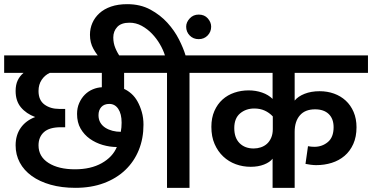

<svg xmlns="http://www.w3.org/2000/svg" viewBox="-30 -902 1787 922"><path d="M-10 -552V-636H712V-552H566V-475Q584 -467 601 -452Q618 -437 630.5 -414.5Q643 -392 651 -364Q659 -336 659 -303Q659 -237 636.5 -181.5Q614 -126 571.5 -85.5Q529 -45 468.5 -22.5Q408 0 332 0Q266 0 213 -15Q160 -30 122.5 -57Q85 -84 65 -121.5Q45 -159 45 -204Q45 -253 69.5 -288Q94 -323 139 -340Q96 -356 70.5 -386.5Q45 -417 45 -465Q45 -495 55 -516Q65 -537 83 -552ZM340 -355Q340 -384 350.5 -407.5Q361 -431 377.5 -447.5Q394 -464 415.5 -473Q437 -482 459 -483V-552H209Q185 -541 170 -518.5Q155 -496 155 -465Q155 -421 183.5 -400Q212 -379 254 -379H283V-291H262Q207 -291 181 -267.5Q155 -244 155 -204Q155 -150 203 -119.5Q251 -89 330 -89Q406 -89 458.5 -118.5Q511 -148 531 -196Q497 -196 463 -206Q429 -216 401.5 -235.5Q374 -255 357 -284.5Q340 -314 340 -355ZM554 -313Q554 -355 538 -379Q522 -403 495 -403Q470 -403 456.5 -388Q443 -373 443 -349Q443 -328 452 -313Q461 -298 476 -288.5Q491 -279 510 -274Q529 -269 550 -269Q552 -279 553 -290Q554 -301 554 -313Z M864 -774Q864 -795 881 -813.5Q898 -832 924 -832Q952 -832 968 -813.5Q984 -795 984 -774Q984 -749 967 -731.5Q950 -714 924 -714Q898 -714 881 -731.5Q864 -749 864 -774ZM772 -552H692V-636H762Q754 -662 738 -689.5Q722 -717 700 -740Q678 -763 650.5 -778Q623 -793 592 -793Q552 -793 533 -772.5Q514 -752 514 -722Q514 -695 524 -671Q534 -647 548 -628L471 -601L455 -618Q435 -638 418.5 -667.5Q402 -697 402 -735Q402 -765 413.5 -791.5Q425 -818 447.5 -838.5Q470 -859 503.5 -870.5Q537 -882 581 -882Q644 -882 692 -856Q740 -830 774 -792.5Q808 -755 829.5 -712.5Q851 -670 861 -636H960V-552H880V0H772Z M1280 -343Q1263 -361 1241 -371Q1219 -381 1191 -381Q1151 -381 1123 -357.5Q1095 -334 1095 -287Q1095 -240 1120.5 -214.5Q1146 -189 1188 -189Q1206 -189 1222.5 -194.5Q1239 -200 1251.5 -211Q1264 -222 1272 -240Q1280 -258 1280 -282ZM1385 0H1279V-140Q1266 -123 1238 -112Q1210 -101 1174 -101Q1136 -101 1102 -113.5Q1068 -126 1042 -150.5Q1016 -175 1000.5 -210.5Q985 -246 985 -293Q985 -336 999.5 -369Q1014 -402 1038.5 -424Q1063 -446 1095.5 -457Q1128 -468 1164 -468Q1198 -468 1228.5 -457.5Q1259 -447 1279 -427V-552H940V-636H1737V-552H1385V-419Q1401 -439 1432.5 -451.5Q1464 -464 1505 -464Q1542 -464 1574 -452.5Q1606 -441 1630 -419Q1654 -397 1668 -364.5Q1682 -332 1682 -291Q1682 -245 1666.5 -210.5Q1651 -176 1624.5 -153.5Q1598 -131 1563 -120Q1528 -109 1488 -109Q1477 -109 1461 -111Q1445 -113 1437 -115L1449 -200Q1464 -197 1480 -197Q1517 -197 1544.5 -220Q1572 -243 1572 -291Q1572 -332 1548.5 -354.5Q1525 -377 1483 -377Q1435 -377 1410 -348Q1385 -319 1385 -269Z"/></svg>

Font: Ek Mukta SemiBold
Style: Regular
Weight: 600
Designer: Girish Dalvi and Yashodeep Gholap
Foundry: Ek Type
Version: Version 2.538;PS 1.002;hotconv 16.6.51;makeotf.lib2.5.65220;